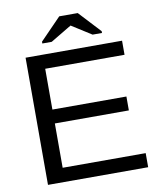

<svg xmlns="http://www.w3.org/2000/svg" viewBox="-94 -948 855 1023"><g transform="rotate(-10 333.5 -437.0)"><path d="M624 0H82V-688H604V-611.8H174.8V-391.1H575.2V-315.9H174.8V-76.2H624ZM397 -874 505.9 -756.8V-747.1H455.1L348.1 -814.9H347.2L233.9 -747.1H183.1V-756.8L296.9 -874Z"/></g></svg>

Font: Libra Sans Modern
Style: Regular
Weight: 400
Foundry: Stefan Peev, Context Ltd
Version: Version 1.000